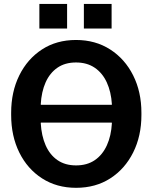

<svg xmlns="http://www.w3.org/2000/svg" viewBox="-20 -919 724 950"><path d="M356.4 10.3Q260.7 10.3 188.2 -36.4Q115.7 -83 75.4 -164.6Q35.2 -246.1 35.2 -350.1V-360.8Q35.2 -464.4 75.4 -545.9Q115.7 -627.4 187.7 -674.3Q259.8 -721.2 356 -721.2Q452.1 -721.2 525.1 -674.3Q598.1 -627.4 638.9 -545.9Q679.7 -464.4 679.7 -360.8V-350.1Q679.7 -246.1 638.9 -164.6Q598.1 -83 525.6 -36.4Q453.1 10.3 356.4 10.3ZM356.4 -100.6Q411.1 -100.6 449.2 -126.7Q487.3 -152.8 508.8 -200Q530.3 -247.1 533.7 -310.1L532.7 -312.5H182.6L181.6 -310.1Q185.1 -247.1 205.8 -200Q226.6 -152.8 264.4 -126.7Q302.2 -100.6 356.4 -100.6ZM182.6 -400.4H532.7L533.7 -402.8Q529.8 -464.8 508.3 -511.5Q486.8 -558.1 448.5 -584Q410.2 -609.9 356 -609.9Q301.8 -609.9 264.2 -584Q226.6 -558.1 205.8 -511.7Q185.1 -465.3 181.6 -402.8ZM395 -777.8V-899.4H532.2V-777.8ZM174.8 -777.8V-899.4H312V-777.8Z"/></svg>

Font: Robotiche
Style: Bold
Weight: 700
Designer: Google
Version: Version 2.001